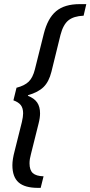

<svg xmlns="http://www.w3.org/2000/svg" viewBox="-20 -761 438 930"><path d="M273 -592 229 -413Q217 -365 191 -339.5Q165 -314 116 -300L115 -297Q146 -285 160 -264.5Q174 -244 174 -212Q174 -190 167 -163L130 -15Q123 10 123 30Q123 63 139 77.5Q155 92 191 93L177 149H164Q100 149 70 122.5Q40 96 40 39Q40 11 51 -30L86 -170Q92 -196 92 -212Q92 -237 81 -251.5Q70 -266 45 -275L60 -336Q99 -346 119 -365.5Q139 -385 149 -425L192 -597Q211 -673 252 -707Q293 -741 366 -741H398L385 -685Q337 -683 311.5 -662.5Q286 -642 273 -592Z"/></svg>

Font: CST
Style: Italic
Weight: 400
Italic angle: -14°
Version: Version 1.00